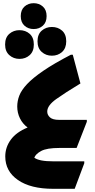

<svg xmlns="http://www.w3.org/2000/svg" viewBox="-20 -927 596 1203"><path d="M13 53Q13 -4 47.5 -51.5Q82 -99 153 -128Q122 -151 105 -185.5Q88 -220 88 -260Q88 -294 101 -328Q114 -362 149.5 -400Q185 -438 251.5 -483.5Q318 -529 424 -584H436L484 -404Q388 -346 332 -306Q276 -266 276 -228Q276 -207 293 -191.5Q310 -176 350 -176H524V-164L460 0H353Q273 0 238 19Q203 38 195 61Q209 72 238.5 78Q268 84 319 84H508V96L448 256H313Q172 256 92.5 201Q13 146 13 53ZM191 -745Q157 -745 133.5 -766Q110 -787 110 -826Q110 -865 133.5 -886Q157 -907 191 -907Q225 -907 248.5 -886Q272 -865 272 -826Q272 -787 248.5 -766Q225 -745 191 -745ZM305 -578Q268 -578 241.5 -601.5Q215 -625 215 -668Q215 -712 241.5 -735Q268 -758 305 -758Q343 -758 369 -735Q395 -712 395 -668Q395 -625 369 -601.5Q343 -578 305 -578ZM102 -558Q65 -558 38.5 -581.5Q12 -605 12 -648Q12 -692 38.5 -715Q65 -738 102 -738Q140 -738 166 -715Q192 -692 192 -648Q192 -605 166 -581.5Q140 -558 102 -558Z"/></svg>

Font: Kufam Black
Style: Regular
Weight: 900
Designer: Wael Morcos, Artur Schmal
Foundry: Original Type
Version: Version 1.301; ttfautohint (v1.8.3)